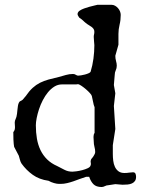

<svg xmlns="http://www.w3.org/2000/svg" viewBox="-20 -750 574 782"><path d="M330.6 -29.8Q317.4 -25.9 304.7 -21Q292 -16.1 279.3 -11.7Q266.6 -7.3 253.4 -4.2Q240.2 -1 226.6 -1H220.7Q211.9 -1 200 -4.4Q188 -7.8 177.7 -13.7Q139.6 -19 113.3 -38.1Q86.9 -57.1 67.9 -83.5Q63.5 -90.3 61.3 -98.9Q59.1 -107.4 56.6 -115.7L37.6 -151.9Q37.6 -152.8 37.1 -155.3Q36.6 -157.7 35.9 -163.8Q35.2 -169.9 34.7 -181.4Q34.2 -192.9 34.2 -211.9Q38.6 -217.3 39.8 -221.9Q41 -226.6 41 -232.4L40 -251L41 -258.3L46.9 -273.9Q48.3 -278.8 49.3 -286.6Q50.3 -294.4 51 -302.7Q51.8 -311 53 -318.6Q54.2 -326.2 56.6 -331.1Q59.1 -336.9 63.2 -338.4Q67.4 -339.8 72.3 -343.8L85 -358.9Q99.1 -379.4 113 -392.1Q127 -404.8 142.8 -412.8Q158.7 -420.9 177.5 -426Q196.3 -431.2 219.7 -436.5Q233.9 -440.4 248.3 -444.6Q262.7 -448.7 277.3 -448.7Q283.7 -448.7 288.8 -445.3Q293.9 -441.9 298.3 -441.9Q302.2 -441.9 310.1 -443.1Q317.9 -444.3 326.2 -446.5Q334.5 -448.7 341.1 -451.7Q347.7 -454.6 349.1 -458Q356.9 -483.4 360.6 -511.2Q364.3 -539.1 364.3 -565.9Q364.3 -572.8 363 -581.8Q361.8 -590.8 361.8 -599.6Q361.8 -605 363 -609.6Q364.3 -614.3 364.3 -620.1Q364.3 -627.4 361.1 -632.1Q357.9 -636.7 353 -640.4Q348.1 -644 341.8 -647.7Q335.4 -651.4 329.6 -656.2Q326.2 -658.7 323.7 -661.1Q321.3 -663.6 318.6 -666Q315.9 -668.5 312.3 -671.4Q308.6 -674.3 302.7 -678.2Q300.8 -681.6 298.3 -685.3Q295.9 -689 295.9 -692.9Q295.9 -697.3 298.8 -701.2Q301.8 -705.1 305.2 -707Q312.5 -711.9 322.8 -715.6Q333 -719.2 343.5 -722.2Q354 -725.1 363 -727.1Q372.1 -729 377 -730.5H433.6Q441.9 -730.5 448.7 -726.6Q455.6 -722.7 460.7 -716.8Q465.8 -710.9 468.8 -703.6Q471.7 -696.3 471.7 -689.5Q471.7 -668 467 -649.2Q462.4 -630.4 462.4 -611.8V-567.9L449.7 -522.9Q449.7 -511.7 452.6 -501.5Q455.6 -491.2 455.6 -482.4Q455.6 -472.2 451.4 -463.6Q447.3 -455.1 447.3 -445.3L443.8 -403.8L449.7 -370.1L443.8 -318.4L449.7 -224.6L439.5 -158.7V-122.6Q439.5 -109.4 441.2 -95.5Q442.9 -81.5 448 -70.6Q453.1 -59.6 462.4 -52.5Q471.7 -45.4 486.8 -45.4Q497.1 -45.4 506.1 -46.9Q515.1 -48.3 521.5 -48.3Q529.3 -48.3 531.7 -42.7Q534.2 -37.1 534.2 -29.8Q534.2 -19 529.5 -12.7Q524.9 -6.3 517.3 -2.9Q509.8 0.5 499.8 1.5Q489.7 2.4 479 2.4L449.7 0L420.9 4.4Q414.1 4.4 407.2 8.1Q400.4 11.7 394 11.7Q372.1 11.7 360.8 0.5Q349.6 -10.7 343.3 -29.8ZM126 -239.7Q126 -210.4 130.4 -185.1Q134.8 -159.7 145 -138.4Q155.3 -117.2 171.9 -100.8Q188.5 -84.5 212.9 -73.7Q227.5 -66.4 242.2 -58.6Q256.8 -50.8 274.9 -50.8Q278.8 -50.8 290.5 -52.2Q302.2 -53.7 314.7 -56.9Q327.1 -60.1 337.4 -64.9Q347.7 -69.8 349.1 -76.7Q350.1 -79.1 350.1 -80.6Q350.1 -82 350.1 -84.5Q350.1 -86.9 349.6 -88.1Q349.1 -89.4 349.1 -91.3Q349.1 -96.2 351.6 -102.1Q352.5 -103 355.2 -106.2Q357.9 -109.4 360.6 -113.5Q363.3 -117.7 365.5 -122.3Q367.7 -127 367.7 -130.9Q367.7 -141.1 364.7 -151.9Q361.8 -162.6 361.8 -174.8L360.8 -191.9Q360.8 -196.3 361.8 -200.9Q362.8 -205.6 365.2 -208.5V-313.5L361.8 -322.8L354 -358.9Q353 -363.3 346.2 -370.8Q339.4 -378.4 330.3 -386.2Q321.3 -394 312.3 -400.1Q303.2 -406.2 298.3 -407.2Q293.9 -406.2 289.8 -406.2Q285.6 -406.2 282.2 -406.2H232.4Q215.8 -406.2 201.7 -397.5Q187.5 -388.7 175.5 -374.3Q163.6 -359.9 154.3 -341.8Q145 -323.7 138.9 -305.2Q132.8 -286.6 129.4 -269.3Q126 -252 126 -239.7Z"/></svg>

Font: IM FELL English
Style: Regular
Weight: 400
Designer: Igino Marini
Foundry: Igino Marini
Version: 3.00